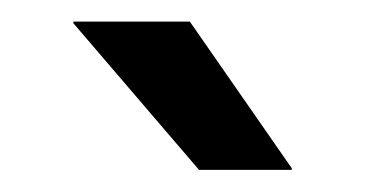

<svg xmlns="http://www.w3.org/2000/svg" viewBox="-20 -704 338 178"><path d="M250.5 -548 156 -684H48V-682.5L164.5 -546.5H250.5Z"/></svg>

Font: Anek Kannada Medium
Style: Regular
Weight: 500
Designer: Vaishnavi Murthy, Maithili Shingre (Kannada) & Yesha Goshar (Latin)
Foundry: Ek Type
Version: Version 1.003